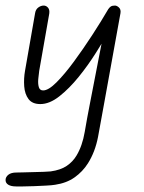

<svg xmlns="http://www.w3.org/2000/svg" viewBox="-85 -370 517 690"><path d="M-65 277Q-65 266 -55 258Q-45 250 -26 250Q-19 250 -2 249.5Q15 249 35 248.5Q55 248 72 247.5Q89 247 97 246Q133 241 155 226Q177 211 190 189Q211 154 219.5 104Q228 54 238 3L304 -337Q308 -343 313 -346.5Q318 -350 328 -350Q335 -350 342.5 -343Q350 -336 348 -323L289 3Q278 66 267.5 121Q257 176 231 217Q212 247 183 267.5Q154 288 113 294Q101 296 80.5 297Q60 298 38 299Q16 300 -2 300Q-20 300 -27 300Q-45 300 -55 294Q-65 288 -65 277ZM60 4Q31 4 17.5 -14Q4 -32 2 -60Q0 -88 5 -116L41 -322Q43 -336 52.5 -343Q62 -350 72 -350Q81 -350 87.5 -342.5Q94 -335 92 -321L56 -116Q54 -103 52.5 -86Q51 -69 54.5 -57Q58 -45 70 -45Q89 -45 118 -74Q147 -103 180.5 -148.5Q214 -194 246.5 -244Q279 -294 304 -337L309 -261Q289 -227 260.5 -181.5Q232 -136 198 -94Q164 -52 128.5 -24Q93 4 60 4Z"/></svg>

Font: Edu QLD Beginners
Style: Regular
Weight: 400
Designer: Tina and Corey Anderson
Foundry: Google for Education
Version: Version 1.001